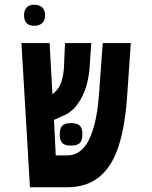

<svg xmlns="http://www.w3.org/2000/svg" viewBox="-20 -791 640 811"><path d="M70.5 -609H189.5L201.5 -392L212 -402.5Q229 -416 238.8 -444Q248.5 -472 250.5 -511.5L254.5 -609H365.5L358.5 -507Q356 -466 343.8 -425Q331.5 -384 307.2 -350.5Q283 -317 247 -302L208 -284.5L215.5 -134.5H263.5Q323.5 -134.5 356.2 -201.5Q389 -268.5 398 -391L414 -609H532.5L517 -384Q508 -255.5 480.2 -171.2Q452.5 -87 399.2 -43.5Q346 0 262.5 0H106.5ZM232.5 -223.5Q232.5 -249.5 243.2 -260.2Q254 -271 279.5 -271Q306 -271 317 -260.2Q328 -249.5 328 -223.5Q328 -197.5 317 -186.8Q306 -176 279.5 -176Q254 -176 243.2 -186.8Q232.5 -197.5 232.5 -223.5ZM81.5 -726.5Q81.5 -747.5 92.2 -759.2Q103 -771 124 -771Q146 -771 158.2 -759.5Q170.5 -748 170.5 -726.5Q170.5 -705 158.2 -693.5Q146 -682 124 -682Q103 -682 92.2 -693.8Q81.5 -705.5 81.5 -726.5Z"/></svg>

Font: JuliaMono ExtraBold
Style: Regular
Weight: 800
Monospace: yes
Designer: cormullion
Foundry: corm
Version: Version 0.055; ttfautohint (v1.8.4)